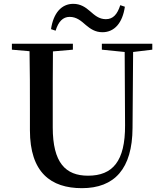

<svg xmlns="http://www.w3.org/2000/svg" viewBox="-20 -963 849 1001"><path d="M246 -811 270 -803C284 -850 308 -875 343 -875C380 -875 404 -853 428 -832C451 -813 476 -795 514 -795C577 -795 619 -844 631 -928L607 -936C592 -889 570 -863 532 -863C496 -863 473 -884 449 -905C426 -925 400 -943 362 -943C300 -943 258 -894 246 -811ZM511 -704 630 -692 632 -310C633 -122 567 -47 439 -47C322 -47 255 -114 255 -299V-397C255 -497 255 -597 256 -695L360 -704V-735H42V-704L134 -696C136 -596 136 -496 136 -397V-284C136 -64 245 18 407 18C577 18 670 -83 671 -296L674 -692L774 -704V-735H511Z"/></svg>

Font: Noto Serif CJK HK SemiBold
Style: Regular
Weight: 600
Designer: Ryoko NISHIZUKA 西塚涼子 (kana & ideographs); Frank Grießhammer (Latin, Greek & Cyrillic); Wenlong ZHANG 张文龙 (bopomofo); San
Foundry: Adobe
Version: Version 2.001;hotconv 1.1.0;makeotfexe 2.6.0